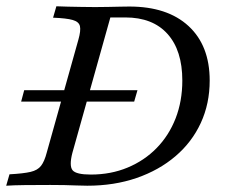

<svg xmlns="http://www.w3.org/2000/svg" viewBox="-27 -591 723 611"><path d="M40.3 -267.7 50 -304H410.5L400 -267.7ZM-7.3 0 3.2 -36.3Q47.6 -38.7 70.2 -44Q92.7 -49.2 103.6 -63.3Q114.5 -77.4 121.8 -105.6L222.6 -465.3Q230.6 -493.5 227.4 -507.7Q224.2 -521.8 204.4 -527.4Q184.7 -533.1 141.9 -534.7L152.4 -571Q169.4 -570.2 189.5 -569.8Q209.7 -569.4 231.5 -569Q253.2 -568.5 275.8 -568.5Q297.6 -568.5 318.1 -569Q338.7 -569.4 356.5 -569.8Q374.2 -570.2 384.7 -570.2Q505.6 -570.2 573 -508.1Q640.3 -446 640.3 -334.7Q640.3 -261.3 612.1 -200Q583.9 -138.7 531.5 -94Q479 -49.2 407.7 -24.6Q336.3 0 250.8 0Q234.7 0 216.5 -0.8Q198.4 -1.6 177.8 -2Q157.3 -2.4 133.1 -2.4Q88.7 -2.4 52.4 -2Q16.1 -1.6 -7.3 0ZM262.1 -35.5Q325.8 -35.5 379 -57.7Q432.3 -79.8 471.4 -119.8Q510.5 -159.7 531.9 -214.5Q553.2 -269.4 553.2 -334.7Q553.2 -430.6 506 -483.1Q458.9 -535.5 371.8 -535.5H324.2L203.2 -104Q192.7 -62.9 204 -49.2Q215.3 -35.5 262.1 -35.5Z"/></svg>

Font: Playfair 9pt
Style: Italic
Weight: 400
Italic angle: -15.6°
Designer: Claus Eggers Sørensen
Foundry: Claus Eggers Sørensen
Version: Version 2.001;gftools[0.9.30]